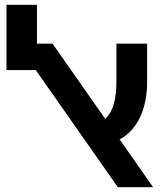

<svg xmlns="http://www.w3.org/2000/svg" viewBox="-20 -780 695 800"><path d="M471 0 52 -598H199L618 0ZM7 -488V-598H172V-488ZM7 -525V-760H134V-525ZM406 -178 363 -261Q399 -265 421.5 -287.5Q444 -310 454.5 -348Q465 -386 465 -438V-598H593V-440Q593 -368 572 -311.5Q551 -255 509.5 -220Q468 -185 406 -178Z"/></svg>

Font: Noto Sans Hebrew SemiBold
Style: Regular
Weight: 600
Designer: Monotype Design Team
Foundry: Monotype Imaging Inc.
Version: Version 2.003